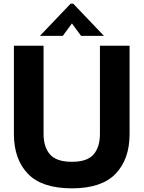

<svg xmlns="http://www.w3.org/2000/svg" viewBox="-20 -1013 785 1049"><path d="M56 -281V-763H218V-281Q218 -210 253 -169.5Q288 -129 373 -129Q457 -129 491.5 -169.5Q526 -210 526 -281V-763H688V-281Q688 -143 611.5 -63.5Q535 16 373 16Q209 16 132.5 -63.5Q56 -143 56 -281ZM323 -817H198L366 -993H380L548 -817H423L373 -885Z"/></svg>

Font: Open Sauce One ExtraBold
Style: Regular
Weight: 800
Designer: Alfredo Marco Pradil
Foundry: Creative Sauce Fz LLC
Version: Version 1.477